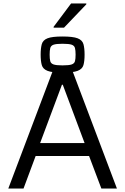

<svg xmlns="http://www.w3.org/2000/svg" viewBox="-20 -1090 724 1110"><path d="M28 0 288 -688H396L656 0H566L495 -188H186L116 0ZM212 -263H469L343 -600H338ZM341 -670Q281 -670 254.5 -680.5Q228 -691 221.5 -714Q215 -737 215 -774Q215 -811 221.5 -834.5Q228 -858 254.5 -868.5Q281 -879 341 -879Q402 -879 429 -868.5Q456 -858 462.5 -834.5Q469 -811 469 -774Q469 -737 462.5 -714Q456 -691 429 -680.5Q402 -670 341 -670ZM341 -712Q379 -712 394.5 -717.5Q410 -723 413.5 -736.5Q417 -750 417 -774Q417 -798 413.5 -812Q410 -826 394.5 -831.5Q379 -837 341 -837Q305 -837 289.5 -831.5Q274 -826 270.5 -812Q267 -798 267 -774Q267 -750 270.5 -736.5Q274 -723 289.5 -717.5Q305 -712 341 -712ZM290 -930V-935L391 -1070H479V-1065L350 -930Z"/></svg>

Font: Saira
Style: Regular
Weight: 400
Designer: Hector Gatti with collaboration of the Omnibus-Type team
Foundry: Omnibus-Type
Version: Version 1.100; ttfautohint (v1.8.3)